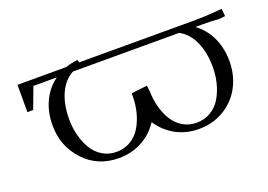

<svg xmlns="http://www.w3.org/2000/svg" viewBox="-74 -635 1154 826"><g transform="rotate(-20 503.5 -222.0)"><path d="M47.9 -314V-439H271Q298.3 -448.2 327.1 -451.2L330.1 -439H852.1Q915 -439 984.9 -445.8L987.8 -418V-411.1L960 -408.2Q930.2 -411.1 882.8 -411.1H852.1Q894 -380.9 917 -332Q939.9 -283.2 939.9 -223.1Q939.9 -160.2 912.6 -107.9Q885.3 -55.7 834 -24.4Q782.7 6.8 717.8 6.8Q659.2 6.8 612.3 -19Q565.4 -44.9 535.2 -90.8Q505.9 -45.4 458.3 -19.3Q410.6 6.8 351.1 6.8Q254.9 6.8 192.4 -60.3Q129.9 -127.4 129.9 -223.1Q129.9 -283.2 152.8 -332Q175.8 -380.9 217.8 -411.1H110.8L74.2 -314ZM206.1 -223.1Q206.1 -185.1 215.1 -149.9Q224.1 -114.7 241.2 -85.7Q258.3 -56.6 286.9 -39.3Q315.4 -22 351.1 -22Q387.2 -22 415.8 -39.3Q444.3 -56.6 461.7 -85.7Q479 -114.7 488 -149.9Q497.1 -185.1 497.1 -223.1V-236.8L569.8 -245.1L573.2 -219.2Q573.7 -181.6 582.8 -147.2Q591.8 -112.8 608.9 -84.5Q626 -56.2 654.1 -39.1Q682.1 -22 717.8 -22Q753.9 -22 782.5 -39.3Q811 -56.6 828.4 -85.7Q845.7 -114.7 854.7 -149.9Q863.8 -185.1 863.8 -223.1Q863.8 -291.5 841.3 -340.6Q818.8 -389.6 777.8 -411.1H292Q251 -389.6 228.5 -340.6Q206.1 -291.5 206.1 -223.1Z"/></g></svg>

Font: Dihjauti S
Style: Regular
Weight: 400
Designer: T. Christopher White
Version: Version 3.0.0